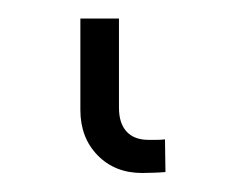

<svg xmlns="http://www.w3.org/2000/svg" viewBox="-20 34 247 204"><path d="M130.9 217.8Q102.1 217.8 83.7 199Q65.4 180.2 65.4 150.9V53.7H106.4V148.4Q106.4 165 114.5 173.8Q122.6 182.6 137.7 182.6Q142.1 182.6 146.5 182.6Q150.9 182.6 155.3 182.1L155.8 216.8Q149.9 217.3 143.6 217.5Q137.2 217.8 130.9 217.8Z"/></svg>

Font: Inter 28pt ExtraLight
Style: Regular
Weight: 250
Designer: Rasmus Andersson
Foundry: rsms
Version: Version 4.001;git-66647c0bb